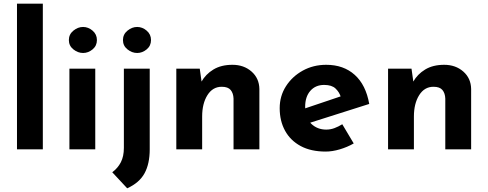

<svg xmlns="http://www.w3.org/2000/svg" viewBox="-20 -809 2644 1040"><path d="M72 -789H212V0H72Z M356 -437H496V0H356ZM353 -592Q353 -623 377.5 -643Q402 -663 430 -663Q458 -663 481.5 -643Q505 -623 505 -592Q505 -561 481.5 -541.5Q458 -522 430 -522Q402 -522 377.5 -541.5Q353 -561 353 -592Z M669 211 588 124Q618 102 634.5 70Q651 38 651 -8V-437H791V0Q791 78 763 129.5Q735 181 669 211ZM646 -592Q646 -623 670.5 -643Q695 -663 723 -663Q751 -663 774.5 -643Q798 -623 798 -592Q798 -561 774.5 -541.5Q751 -522 723 -522Q695 -522 670.5 -541.5Q646 -561 646 -592Z M1062 -437 1073 -359 1071 -366Q1094 -407 1136 -432.5Q1178 -458 1239 -458Q1301 -458 1342.5 -421.5Q1384 -385 1385 -327V0H1245V-275Q1244 -304 1229.5 -321.5Q1215 -339 1181 -339Q1132 -339 1103.5 -293.5Q1075 -248 1075 -178V0H935V-437Z M1744 12Q1664 12 1608.5 -18Q1553 -48 1524 -101Q1495 -154 1495 -223Q1495 -289 1529 -342Q1563 -395 1620 -426.5Q1677 -458 1747 -458Q1841 -458 1901.5 -403.5Q1962 -349 1980 -246L1640 -138L1609 -214L1855 -297L1826 -284Q1818 -310 1797.5 -329.5Q1777 -349 1736 -349Q1689 -349 1661 -317Q1633 -285 1633 -231Q1633 -170 1666 -138.5Q1699 -107 1747 -107Q1770 -107 1791.5 -115Q1813 -123 1834 -136L1896 -32Q1861 -12 1820.5 0Q1780 12 1744 12Z M2209 -437 2220 -359 2218 -366Q2241 -407 2283 -432.5Q2325 -458 2386 -458Q2448 -458 2489.5 -421.5Q2531 -385 2532 -327V0H2392V-275Q2391 -304 2376.5 -321.5Q2362 -339 2328 -339Q2279 -339 2250.5 -293.5Q2222 -248 2222 -178V0H2082V-437Z"/></svg>

Font: Reem Kufi Fun
Style: Regular
Weight: 400
Designer: Khaled Hosny
Version: Version 1.005